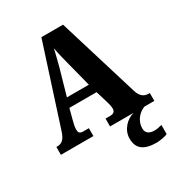

<svg xmlns="http://www.w3.org/2000/svg" viewBox="-219 -851 1134 1228"><g transform="rotate(-30 348.0 -237.5)"><path d="M6 0H246V-58H203C178 -58 171 -70 171 -92C171 -111 179 -141 183 -157L203 -233H404L432 -140C435 -130 441 -108 441 -90C441 -65 423 -58 405 -58H369V0H542C488 14 438 67 438 130C438 205 483 239 577 239C596 239 640 233 658 223V156C637 162 618 165 602 165C567 165 541 150 541 116C541 53 586 13 623 0H696V-58H687C654 -58 629 -75 615 -121L434 -714H274L85 -128C67 -70 42 -58 12 -58H6ZM223 -299 278 -492C288 -529 298 -571 308 -613C315 -570 326 -529 336 -490L385 -299Z"/></g></svg>

Font: Noto Serif Georgian Condensed Black
Style: Regular
Weight: 900
Width: 3
Designer: Monotype Design Team, Akaki Razmadze
Foundry: Google LLC
Version: Version 2.003